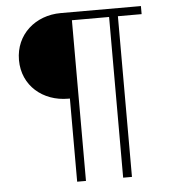

<svg xmlns="http://www.w3.org/2000/svg" viewBox="-51 -736 690 782"><g transform="rotate(-5 294.5 -345.0)"><path d="M457 0V-657H554V-690H226C123 -690 40 -619 40 -514C40 -409 123 -340 226 -340H233V0H269V-657H421V0Z"/></g></svg>

Font: RazerF5 Thin
Style: Regular
Weight: 250
Foundry: Razer Inc.
Version: Version 2